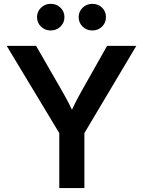

<svg xmlns="http://www.w3.org/2000/svg" viewBox="-20 -962 732 982"><path d="M283.2 0V-281.2L14.2 -727.5H164.6L294.9 -501Q314.5 -467.3 331.3 -434.6Q348.1 -401.9 365.7 -362.3H331.1Q348.1 -402.3 364.7 -435.3Q381.3 -468.3 399.9 -501L527.8 -727.5H677.2L411.6 -281.2V0ZM452.1 -806.2Q422.9 -806.2 402.6 -825.9Q382.3 -845.7 382.3 -874.5Q382.3 -902.8 402.6 -922.6Q422.9 -942.4 452.1 -942.4Q481.9 -942.4 502 -922.9Q522 -903.3 522 -874.5Q522 -845.7 502 -825.9Q481.9 -806.2 452.1 -806.2ZM239.3 -806.2Q210 -806.2 189.7 -825.9Q169.4 -845.7 169.4 -874.5Q169.4 -902.8 189.7 -922.6Q210 -942.4 239.3 -942.4Q269 -942.4 289.3 -922.9Q309.6 -903.3 309.6 -874.5Q309.6 -845.7 289.3 -825.9Q269 -806.2 239.3 -806.2Z"/></svg>

Font: Inter 24pt SemiBold
Style: Regular
Weight: 600
Designer: Rasmus Andersson
Foundry: rsms
Version: Version 4.001;git-66647c0bb